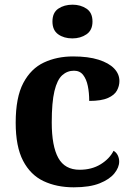

<svg xmlns="http://www.w3.org/2000/svg" viewBox="-20 -790 567 820"><path d="M295 10Q222 10 166 -16.5Q110 -43 78.5 -103.5Q47 -164 47 -266Q47 -374 79.5 -435.5Q112 -497 167.5 -523Q223 -549 292 -549Q357 -549 401 -535Q445 -521 467.5 -497.5Q490 -474 490 -444Q490 -423 479.5 -403.5Q469 -384 441 -371.5Q413 -359 361 -359Q361 -394 355 -423Q349 -452 335 -470Q321 -488 296 -488Q267 -488 245.5 -468.5Q224 -449 212.5 -401Q201 -353 201 -267Q201 -166 229 -115.5Q257 -65 320 -65Q372 -65 410 -88.5Q448 -112 465 -146Q477 -139 483 -126.5Q489 -114 489 -100Q489 -75 468.5 -49.5Q448 -24 405.5 -7Q363 10 295 10ZM289 -626Q253 -626 228.5 -643.5Q204 -661 204 -698Q204 -736 229 -753Q254 -770 290 -770Q324 -770 349.5 -753Q375 -736 375 -698Q375 -661 349.5 -643.5Q324 -626 289 -626Z"/></svg>

Font: Noto Serif Khojki
Style: Bold
Weight: 700
Version: Version 2.003